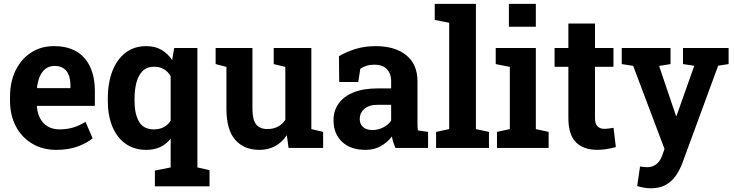

<svg xmlns="http://www.w3.org/2000/svg" viewBox="-20 -782 3882 1015"><path d="M278.3 10.3Q204.2 10.3 149.1 -23.4Q93.8 -56.6 63.3 -115.3Q32.9 -174 32.9 -249.2V-268.7Q32.9 -361.7 71.8 -427.1Q102.2 -479.5 152.1 -508.9Q202.1 -538.4 265.7 -538.1Q333.5 -538.1 381 -511.5Q430 -484.1 455.7 -430.3Q481.4 -376.6 481.4 -299.4V-222.4H175.9L175 -219.3Q177.7 -183.2 192.4 -155.8Q207.1 -128.3 233 -113.2Q258.9 -98 295.3 -98Q334.2 -98 367.5 -108.2Q400.9 -118.3 432.1 -138L469.7 -50.9Q437.9 -24.7 389.5 -7.2Q341.1 10.3 278.3 10.3ZM177.1 -316H352.4V-328.7Q352.4 -361.4 343.5 -384.9Q334.6 -408.4 315.9 -420.9Q297.3 -433.4 268.1 -433.4Q240 -433.4 219.5 -417.5Q200.9 -402.6 190.1 -377Q179.4 -351.4 175.5 -318.5Z M798.8 203.1V119.7L882.2 103.1V-48.9Q858.6 -19.4 826.9 -4.6Q795.2 10.3 753.1 10.3Q687.9 10.3 641.2 -24Q597.2 -56.3 573.5 -114.2Q549.9 -172.1 549.9 -249.4V-259.7Q549.9 -345.7 575.2 -408.9Q599.5 -470 644.7 -504.1Q689.9 -538.1 752.6 -538.1Q799.3 -538.1 832.7 -519Q866 -499.9 889.9 -464.9L901 -528.3H1023.5V103.1L1087.7 117.4V203.1ZM794.2 -98Q823.4 -98 845.7 -109.8Q867.9 -121.5 882.2 -144.3V-379.9Q867.9 -403.5 846 -416.4Q824.1 -429.3 795.2 -429.3Q756.5 -429.3 733.7 -406.2Q710.8 -383 701 -344.6Q691.2 -306.2 691.2 -259.7V-249.4Q691.2 -179.3 715 -138.7Q738.8 -98 794.2 -98Z M1351.4 10.3Q1269.8 10.3 1223.4 -42.9Q1177 -96 1177 -207.7V-428.3L1119.9 -443.2V-528.3H1177H1314.5V-206.7Q1314.5 -149.5 1333.8 -124.7Q1353.1 -99.8 1393.3 -99.8Q1424.6 -99.8 1448.8 -112.4Q1473 -124.9 1488.4 -148.6V-428.3L1427 -443.2V-528.3H1488.4H1625.9V-99.5L1688.2 -84.7V0H1505.5L1496.2 -67.3Q1471.6 -29.8 1434.9 -9.8Q1398.2 10.3 1351.4 10.3Z M1912.4 10.3Q1834.3 10.3 1788.7 -31.9Q1743.1 -74.1 1743.1 -146.8Q1743.1 -196.5 1770 -234.4Q1796.5 -272.1 1848.7 -293.4Q1901 -314.7 1977.5 -314.7H2047.8V-354.2Q2047.8 -392.4 2025.4 -416.3Q2003.1 -440.1 1959.2 -440.1Q1936.2 -440.1 1918 -434.4Q1899.7 -428.7 1884.7 -418.4L1873.8 -348.4H1773.2L1771.8 -485.1Q1812.4 -508.6 1860.2 -523.3Q1908 -538.1 1966.5 -538.1Q2068.6 -538.1 2127.8 -490Q2187 -441.9 2187 -352.6V-134Q2187 -123.1 2187.3 -112.8Q2187.5 -102.4 2189.1 -92.7L2243 -84.7V0H2070.2Q2064.6 -13.9 2059.3 -29.5Q2053.9 -45.1 2052.1 -60.7Q2026.9 -28.6 1992.6 -9.2Q1958.3 10.3 1912.4 10.3ZM1949.1 -94.6Q1979.1 -94.6 2005.9 -108.3Q2032.7 -122.1 2047.8 -144V-228H1977.3Q1930.3 -228 1906 -206.2Q1881.7 -184.5 1881.7 -153.9Q1881.7 -125.7 1899.6 -110.2Q1917.4 -94.6 1949.1 -94.6Z M2285.3 0V-84.7L2354.6 -99.5V-661.7L2278.2 -676.6V-761.7H2495.9V-99.5L2564.9 -84.7V0Z M2607.3 0V-84.7L2675.2 -99.5V-428.3L2600.6 -443.2V-528.3H2812.7V-99.5L2880.3 -84.7V0ZM2670.3 -640.5V-761.7H2812.7V-640.5Z M3137.3 10.1Q3064.1 10.1 3024.4 -30.2Q2984.7 -70.5 2984.7 -158.2V-428.9H2911.7V-528.3H2984.7V-657.5H3125.4V-528.3H3223.1V-428.9H3125.4V-158.5Q3125.4 -127.7 3138.5 -114.4Q3151.6 -101 3174 -101Q3186.1 -101 3199.8 -102.8Q3213.5 -104.7 3223.4 -106.5L3235.7 -4.6Q3213.9 1.8 3188 5.9Q3162.2 10.1 3137.3 10.1Z M3420.6 213.4Q3404.1 213.4 3384.7 210.1Q3365.3 206.8 3348.5 201.8L3363.6 97.9Q3371.9 99.8 3382.6 100.8Q3393.3 101.9 3400.7 101.9Q3429.7 101.9 3450.3 85.6Q3470.9 69.3 3481.1 38.8L3492.9 5.4L3327.2 -433.9L3266.8 -443.2V-528.3H3524.8V-443.2L3464.4 -433.4L3543.4 -199.4L3553.9 -169.5H3556.5L3650.2 -434.3L3590.7 -443.2V-528.3H3831.7V-443.2L3776.5 -434.8L3587.8 78.7Q3574.3 115.3 3553.5 145.7Q3532.2 176.6 3499.9 195Q3467.5 213.4 3420.6 213.4Z"/></svg>

Font: Hanuman
Style: Regular
Weight: 400
Designer: Danh Hong
Foundry: Danh Hong
Version: Version 9.000